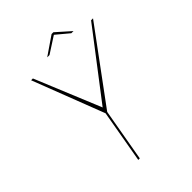

<svg xmlns="http://www.w3.org/2000/svg" viewBox="-221 -874 981 981"><g transform="rotate(-45 269.5 -384.0)"><path d="M242.5 -283.5H250.5L539 -675H525L250.5 -316.5H252.5L104.5 -675H91.5ZM191 0H202L253.5 -293.5H242.5ZM232.5 -699.5H249L338 -757L407 -699.5H422.5L345.5 -768H332.5Z"/></g></svg>

Font: Anybody UltraCondensed Thin Thin
Style: Italic
Weight: 250
Italic angle: -10°
Version: Version 1.111